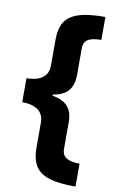

<svg xmlns="http://www.w3.org/2000/svg" viewBox="-97 -773 595 990"><g transform="rotate(10 200.5 -278.0)"><path d="M372 166V46C319 45 280 34 280 -15V-155C280 -227 246 -263 174 -275V-281C244 -292 280 -327 280 -404V-541C280 -594 323 -601 372 -602V-722C188 -722 139 -673 139 -558V-426C139 -366 93 -341 26 -340V-215C92 -215 139 -189 139 -129V0C139 121 193 166 372 166Z"/></g></svg>

Font: Noto Sans Thai Looped SemiCondensed ExtraBold
Style: Regular
Weight: 800
Width: 4
Designer: Sasikarn Vongin, Ben Mitchell
Foundry: The Fontpad Ltd
Version: Version 1.001